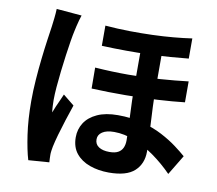

<svg xmlns="http://www.w3.org/2000/svg" viewBox="-88 -889 1176 1042"><g transform="rotate(10 500.0 -367.5)"><path d="M745.9 -684.6Q745.9 -647.2 745.9 -605.1Q745.9 -562.9 745.9 -522.6Q745.9 -482.3 745.9 -450.6Q745.9 -398.4 747.9 -350.9Q749.9 -303.3 752.4 -260.6Q754.9 -217.8 756.9 -179.1Q758.9 -140.5 758.9 -106.7Q758.9 -40 715.1 0.4Q671.3 40.8 573.8 40.8Q516.3 40.8 468.6 23.6Q420.9 6.5 392.7 -28.3Q364.5 -63.1 364.5 -117.1Q364.5 -161.3 387.3 -196.9Q410.2 -232.4 456.2 -253.6Q502.2 -274.7 569.5 -274.7Q644.7 -274.7 706.5 -258Q768.3 -241.3 816.9 -215.8Q865.5 -190.2 901.2 -163.5Q937 -136.7 959.3 -116.9L893.5 -7.9Q845.7 -56.9 790.8 -96.1Q735.9 -135.2 678.8 -158.3Q621.6 -181.4 565.6 -181.4Q523.3 -181.4 500.4 -166.1Q477.5 -150.9 477.5 -125.7Q477.5 -98.2 499.3 -84.1Q521 -69.9 557.8 -69.9Q588.1 -69.9 605.5 -79.5Q622.9 -89 631 -106.6Q639.1 -124.2 639.1 -147.7Q639.1 -170.8 637.9 -205.1Q636.6 -239.4 634.4 -280.6Q632.2 -321.8 631 -364.4Q629.8 -407 629.8 -446Q629.8 -487.1 629.8 -533.7Q629.8 -580.3 629.8 -620.8Q629.8 -661.4 629.8 -684.6ZM402.6 -507.5Q497.2 -500.7 587.4 -500.9Q677.7 -501.1 760.6 -507.1Q843.6 -513.1 915.4 -521.7V-406.4Q850.2 -398.9 766.7 -394.2Q683.1 -389.4 590.7 -388.7Q498.3 -388 403.4 -392.2ZM417.8 -741.4Q486.2 -735.8 551.8 -734.9Q617.4 -734 678.4 -736.1Q739.4 -738.2 793.6 -743.1Q847.8 -748 894.5 -754.8V-643.7Q849 -638.9 794.8 -634.9Q740.6 -630.9 679.5 -628.8Q618.4 -626.7 552.7 -627Q487 -627.2 417.8 -630.2ZM281 -772.9Q277.5 -763 272.4 -745Q267.2 -727.1 263.4 -709.9Q259.6 -692.6 257.6 -683.6Q252.9 -663.2 247 -627.4Q241 -591.6 234.9 -547Q228.8 -502.5 223.4 -456Q218 -409.4 214.6 -367.5Q211.2 -325.7 211.2 -295.7Q211.2 -281.4 212.1 -262.1Q213 -242.9 215.3 -227.5Q222 -245.4 229.8 -263.5Q237.6 -281.5 245.9 -299.3Q254.3 -317 261.1 -334L322.5 -284.2Q308.4 -243.2 293.9 -198.1Q279.4 -153 268 -112.9Q256.7 -72.8 250.9 -45.3Q248.9 -35.3 247 -21.5Q245.1 -7.6 245.4 0.8Q245.6 8.6 245.8 20.1Q246 31.6 247 42.1L132.4 50.5Q116.7 -1.6 104.6 -84.4Q92.5 -167.2 92.5 -268.9Q92.5 -325.3 97 -386.5Q101.4 -447.7 108 -505.4Q114.5 -563.1 121.3 -610.4Q128.2 -657.7 132.4 -686.8Q135.2 -707.1 138.1 -734.1Q141.1 -761.1 141.9 -784.7Z"/></g></svg>

Font: Noto Sans KR Thin
Style: Regular
Weight: 100
Designer: Ryoko NISHIZUKA 西塚涼子 (kana, bopomofo & ideographs); Paul D. Hunt (Latin, Greek & Cyrillic); Sandoll Communications 산돌커뮤니
Foundry: Adobe
Version: Version 2.004-H2;hotconv 1.0.118;makeotfexe 2.5.65603